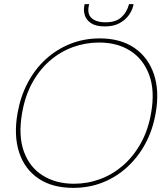

<svg xmlns="http://www.w3.org/2000/svg" viewBox="-20 -898 803 930"><path d="M335 12Q233 12 166 -33.5Q99 -79 72.5 -160.5Q46 -242 65 -350Q79 -430 114 -496.5Q149 -563 201.5 -611Q254 -659 320.5 -685.5Q387 -712 463 -712Q564 -712 631 -666Q698 -620 725.5 -538.5Q753 -457 734 -350Q720 -269 684.5 -203Q649 -137 596 -88.5Q543 -40 477 -14Q411 12 335 12ZM338 -8Q404 -8 465 -30.5Q526 -53 576.5 -97Q627 -141 662.5 -205Q698 -269 712 -351Q731 -459 702.5 -535.5Q674 -612 611 -652Q548 -692 460 -692Q394 -692 332.5 -669.5Q271 -647 220.5 -603Q170 -559 135.5 -495.5Q101 -432 87 -350Q68 -241 95.5 -164.5Q123 -88 187 -48Q251 -8 338 -8ZM488 -770Q445 -770 421.5 -785.5Q398 -801 391 -823.5Q384 -846 388 -868L390 -878H412Q400 -833 422.5 -811.5Q445 -790 492 -790Q541 -790 568 -814.5Q595 -839 605 -878H627L625 -869Q620 -847 603.5 -824Q587 -801 558.5 -785.5Q530 -770 488 -770Z"/></svg>

Font: DM Sans 20pt Thin
Style: Italic
Weight: 250
Italic angle: -10°
Version: Version 4.004;gftools[0.9.30]